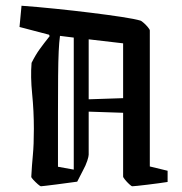

<svg xmlns="http://www.w3.org/2000/svg" viewBox="-20 -640 634 669"><path d="M90 -421Q104 -449 118.5 -469Q133 -489 153 -514L151 -519L48 -546L55 -620Q110 -616 173.5 -609.5Q237 -603 297.5 -595.5Q358 -588 404 -581Q450 -574 470 -568Q473 -567 481 -560Q489 -553 495.5 -545Q502 -537 502 -534V-60L564 -45V-6Q552 -4 533 -1.5Q514 1 494 3.5Q474 6 459 7.5Q444 9 441 9Q438 9 430 1.5Q422 -6 415.5 -14Q409 -22 409 -25V-247L289 -251V-101Q289 -95 284 -79.5Q279 -64 268 -44L249 -7Q239 -6 219 -3Q199 0 178 2.5Q157 5 141.5 7Q126 9 123 9Q120 9 112 2Q104 -5 96.5 -13Q89 -21 89 -24Q91 -63 94.5 -99.5Q98 -136 98 -191Q98 -253 92 -313Q86 -373 90 -421ZM182 -59 237 -49V-509L189 -515Q186 -493 184.5 -460.5Q183 -428 182.5 -376Q182 -324 182 -246.5Q182 -169 182 -59ZM409 -489 289 -503V-294L409 -298Z"/></svg>

Font: Grenze Gotisch
Style: Regular
Weight: 400
Designer: Renata Polastri
Foundry: Omnibus-Type
Version: Version 1.001